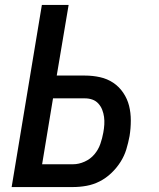

<svg xmlns="http://www.w3.org/2000/svg" viewBox="-20 -755 640 775"><path d="M27 0 149 -735H257L209 -450H323Q354 -450 383.5 -443.5Q413 -437 437 -421Q461 -405 477.5 -380.5Q494 -356 501 -328Q508 -300 508 -268.5Q508 -237 503 -206Q498 -179 490 -152.5Q482 -126 466.5 -101.5Q451 -77 429.5 -56.5Q408 -36 382.5 -23Q357 -10 329.5 -5Q302 0 275 0ZM150 -92H275Q298 -92 321.5 -102.5Q345 -113 361 -132Q377 -151 385 -174Q393 -197 397 -220Q400 -236 401 -252Q402 -268 400 -283Q398 -298 392.5 -312Q387 -326 377 -337Q367 -348 353 -353Q339 -358 323 -358H194Z"/></svg>

Font: Iosevka Curly SmBdEx
Style: Italic
Weight: 600
Width: 7
Italic angle: -9°
Monospace: yes
Designer: Belleve Invis
Foundry: Belleve Invis
Version: Version 11.1.0; ttfautohint (v1.8.3)